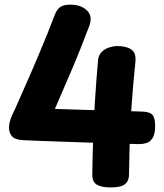

<svg xmlns="http://www.w3.org/2000/svg" viewBox="-20 -804 721 842"><path d="M590.7 -172Q583.7 -172 550.5 -173Q517.3 -174 468.7 -175.5Q420.1 -177 364.1 -179Q308.1 -181 253.1 -182.6Q198 -184.2 153.3 -186.2Q108.7 -188.2 82.6 -189.2Q46.3 -191 32.9 -205.9Q19.6 -220.8 19.6 -243.3Q19.6 -261.2 25.8 -279.8Q32.1 -298.4 39.9 -313.6Q47.7 -328.7 50.7 -336.7Q57.8 -353.1 72.8 -386.7Q87.8 -420.3 107.1 -464.4Q126.3 -508.4 146.9 -557.1Q167.6 -605.7 186.4 -652.3Q205.3 -699 219.8 -737.9Q228.9 -761.7 243.4 -772.7Q257.9 -783.7 289.8 -783.7Q327.4 -783.7 352.4 -765.6Q377.4 -747.4 377.4 -722.2Q377.4 -713.8 375.9 -705.5Q374.4 -697.2 370.4 -687.2Q350.4 -635.2 334.7 -595.2Q318.9 -555.2 304.4 -520.7Q289.9 -486.2 275 -452.1Q260.1 -418 243.3 -378.5Q226.6 -339 204.6 -289L119.7 -330Q219.7 -326 344.6 -322.5Q469.6 -319 602 -314.8Q636 -313.8 648.2 -300.7Q660.3 -287.6 660.3 -252Q660.3 -215.9 649.1 -198.5Q637.9 -181.1 621.8 -176.6Q605.7 -172 590.7 -172ZM465.7 18Q425.7 18 405.2 6.1Q384.7 -5.9 384.7 -37Q385.7 -115.9 388.7 -201.9Q391.7 -287.9 397.3 -374.8Q402.9 -461.7 410.1 -541.1Q412.9 -563.4 426.1 -576.4Q439.3 -589.4 458.4 -595.7Q477.4 -602 494.7 -602Q534.8 -602 556.4 -586.6Q578 -571.1 573.7 -531.8Q568.2 -477.7 564.1 -431.2Q560 -384.7 557 -340.4Q554 -296.2 551.7 -250.4Q549.4 -204.6 548.1 -152.2Q546.7 -99.9 545.7 -37Q545.7 -10.8 528.4 3.6Q511.1 18 465.7 18Z"/></svg>

Font: Playpen Sans Arabic
Style: Regular
Weight: 400
Designer: Azza Alameddine, Laura Meseguer, Veronika Burian, José Scaglione
Foundry: TypeTogether
Version: Version 2.000